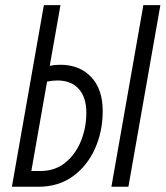

<svg xmlns="http://www.w3.org/2000/svg" viewBox="-20 -713 632 733"><path d="M25.4 0 147.5 -693.4H210.9L169.9 -461.4Q188.5 -465.8 209.5 -465.8Q283.7 -465.8 327.9 -419.2Q372.1 -372.6 372.1 -289.1Q372.1 -210.9 342.5 -145.3Q313 -79.6 258.1 -39.8Q203.1 0 126 0ZM99.6 -60.1H134.3Q189.9 -60.1 229.2 -92Q268.6 -124 289.1 -174.8Q309.6 -225.6 309.6 -282.7Q309.6 -341.8 280.5 -373.8Q251.5 -405.8 198.7 -405.8Q179.7 -405.8 159.7 -401.4ZM405.3 0 527.3 -693.4H592.3L470.2 0Z"/></svg>

Font: Cascadia Code PL Light
Style: Italic
Weight: 300
Italic angle: -10°
Monospace: yes
Designer: Aaron Bell
Foundry: Saja Typeworks
Version: Version 2404.023; ttfautohint (v1.8.4)